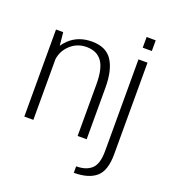

<svg xmlns="http://www.w3.org/2000/svg" viewBox="-169 -872 1100 1227"><g transform="rotate(20 381.0 -258.0)"><path d="M55 0H116.5V-413Q124 -466.5 162 -505.5Q209.5 -554 278 -554Q348 -554 382.8 -506.2Q417.5 -458.5 417.5 -352.5V0H479V-352Q479 -470 437 -534.2Q395 -598.5 299 -598.5Q205.5 -598.5 145.5 -541Q126 -522.5 113 -502.5L104 -592H55ZM475 229.5Q574 229.5 625.5 186Q677 142.5 677 29V-593H615.5V31Q615.5 118 579 151.8Q542.5 185.5 475 185.5ZM615.5 -745V-672.5H677.5V-745Z"/></g></svg>

Font: Anybody Light
Style: Regular
Weight: 300
Designer: Tyler Finck
Foundry: Etcetera Type Company
Version: Version 1.111; ttfautohint (v1.8.4)